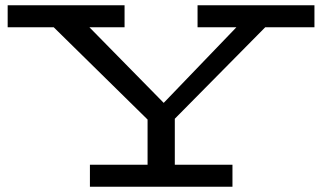

<svg xmlns="http://www.w3.org/2000/svg" viewBox="-20 -706 1217 726"><path d="M641 -257V-83H859V0H320V-83H538V-254L183 -603H9V-686H451V-603H318L599 -317L874 -603H727V-686H1169V-603H983Z"/></svg>

Font: BioRhyme Expanded
Style: Regular
Weight: 400
Width: 7
Designer: Aoife Mooney
Foundry: Aoife Mooney Type
Version: Version 1.000